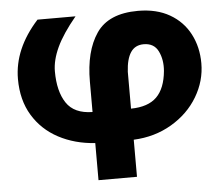

<svg xmlns="http://www.w3.org/2000/svg" viewBox="-51 -604 957 825"><g transform="rotate(-5 427.5 -191.0)"><path d="M662 -279Q666 -327 648 -364Q630 -401 585 -401Q548 -401 529 -372.5Q510 -344 507 -289V-130Q581 -131 618 -167.5Q655 -204 662 -279ZM34 -299Q34 -429 140 -546H304Q246 -476 220.5 -421Q195 -366 195 -318Q195 -232 228.5 -181.5Q262 -131 341 -130V-261Q341 -392 393.5 -469Q446 -546 573 -546Q653 -546 709.5 -513.5Q766 -481 795.5 -424.5Q825 -368 825 -298Q825 -222 784.5 -154Q744 -86 671 -43Q598 0 507 4V164H341V4Q253 -2 183.5 -39Q114 -76 74 -142Q34 -208 34 -299Z"/></g></svg>

Font: Geom ExtraBold
Style: Bold
Weight: 800
Version: Version 1.102